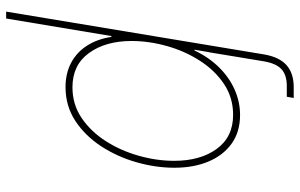

<svg xmlns="http://www.w3.org/2000/svg" viewBox="-195 -573 972 622"><g transform="rotate(90 291.0 -262.0)"><path d="M127 -453.1 142.1 -545.9 156.2 -630.9Q164.6 -680.7 190.9 -704.1Q217.3 -727.5 262.2 -727.5Q269 -727.5 279.1 -727.5Q289.1 -727.5 297.4 -727.5L293.5 -705.1Q284.2 -705.1 274.4 -705.1Q264.6 -705.1 258.3 -705.1Q223.1 -705.1 204.3 -688Q185.5 -670.9 178.7 -630.9L164.6 -545.9L149.4 -453.1ZM17.6 204.1 142.1 -545.9H164.6L141.1 -406.2H143.6Q165 -451.7 197.5 -484.9Q230 -518.1 269.8 -535.9Q309.6 -553.7 352.5 -553.7Q407.2 -553.7 445.3 -526.4Q483.4 -499 503.4 -451.2Q523.4 -403.3 523.4 -340.8Q523.4 -280.3 505.6 -218Q487.8 -155.8 453.9 -103.8Q419.9 -51.8 371.6 -20Q323.2 11.7 262.2 11.7Q217.8 11.7 183.6 -6.3Q149.4 -24.4 127.9 -57.9Q106.4 -91.3 99.6 -136.7H96.7L40 204.1ZM262.7 -10.7Q318.4 -10.7 362.3 -40.5Q406.2 -70.3 437.3 -118.9Q468.3 -167.5 484.6 -225.6Q501 -283.7 501 -340.3Q501 -424.8 462.4 -478Q423.8 -531.2 352.1 -531.2Q296.4 -531.2 252.2 -501.7Q208 -472.2 176.8 -423.6Q145.5 -375 129.2 -316.9Q112.8 -258.8 112.8 -202.1Q112.8 -118.2 151.6 -64.5Q190.4 -10.7 262.7 -10.7Z"/></g></svg>

Font: Inter Thin
Style: Italic
Weight: 250
Italic angle: -9.3988°
Designer: Rasmus Andersson
Foundry: rsms
Version: Version 4.001;git-66647c0bb